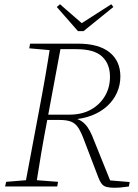

<svg xmlns="http://www.w3.org/2000/svg" viewBox="-20 -880 653 906"><path d="M4 0 9 -22 119 -31H137L254 -22L250 0ZM97 0 165 -362Q180 -440 193.5 -518Q207 -596 219 -674H270L203 -314Q188 -236 174.5 -157Q161 -78 149 0ZM118 -652 122 -674H249L245 -642H231ZM521 6Q497 6 482.5 2Q468 -2 459.5 -13Q451 -24 444 -43L379 -213Q364 -254 350.5 -275.5Q337 -297 316.5 -305.5Q296 -314 261 -314H178L183 -339H308Q366 -339 408.5 -362.5Q451 -386 475 -426.5Q499 -467 499 -518Q499 -578 462 -613Q425 -648 340 -648H238L243 -674H348Q446 -674 497 -633Q548 -592 548 -519Q548 -479 532 -443Q516 -407 486 -379.5Q456 -352 414 -335.5Q372 -319 320 -316L311 -325Q335 -323 351.5 -315.5Q368 -308 381 -294.5Q394 -281 404.5 -261Q415 -241 425 -214L504 -18L472 -31L592 -21L588 0Q578 1 567.5 2.5Q557 4 546 5Q535 6 521 6ZM263 -860 378 -760H349L505 -860L515 -847L374 -733H348L248 -847Z"/></svg>

Font: Source Serif 4 36pt Light
Style: Italic
Weight: 300
Italic angle: -12°
Designer: Frank Grießhammer
Foundry: Adobe Systems Incorporated
Version: Version 4.004;hotconv 1.0.116;makeotfexe 2.5.65601